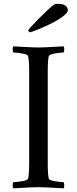

<svg xmlns="http://www.w3.org/2000/svg" viewBox="-20 -996 407 1019"><path d="M50.8 -29.3Q68.4 -29.3 97.7 -34.4Q127 -39.6 128.9 -47.4Q134.8 -65.9 134.8 -131.3V-615.2Q134.8 -680.7 128.9 -698.7Q127 -707 97.7 -712.2Q68.4 -717.3 50.8 -717.3Q47.4 -721.7 47.1 -733.6Q46.9 -745.6 50.8 -750Q62.5 -749.5 93 -747.8Q123.5 -746.1 144 -745.1Q164.6 -744.1 184.6 -744.1Q200.2 -744.1 218 -744.9Q235.8 -745.6 249.5 -746.3Q263.2 -747.1 283.7 -748.3Q304.2 -749.5 317.4 -750Q321.3 -745.6 321 -733.6Q320.8 -721.7 317.4 -717.3Q299.8 -717.3 270.5 -712.2Q241.2 -707 239.3 -698.7Q233.4 -680.7 233.4 -615.2V-131.3Q233.4 -65.9 239.3 -47.4Q241.2 -39.6 270.5 -34.4Q299.8 -29.3 317.4 -29.3Q320.8 -24.9 321 -12.9Q321.3 -1 317.4 3.4Q305.2 2.9 275.4 1.2Q245.6 -0.5 225.1 -1.5Q204.6 -2.4 184.6 -2.4Q164.6 -2.4 144 -1.5Q123.5 -0.5 93 1.2Q62.5 2.9 50.8 3.4Q46.9 -1 47.1 -12.9Q47.4 -24.9 50.8 -29.3ZM130.4 -835Q130.4 -841.3 184.6 -896Q238.8 -950.7 267.6 -972.2Q273.9 -975.6 287.6 -975.6Q317.4 -975.6 328.6 -965.3Q339.8 -955.1 339.8 -941.4Q339.8 -927.7 311 -906.7Q282.2 -885.7 245.6 -868.2Q209 -850.6 176.8 -837.6Q144.5 -824.7 137.2 -824.7Q134.8 -824.7 132.6 -828.4Q130.4 -832 130.4 -835Z"/></svg>

Font: Crimson
Style: Regular
Weight: 400
Version: Version 0.8